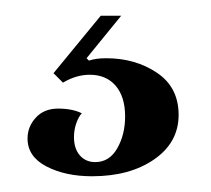

<svg xmlns="http://www.w3.org/2000/svg" viewBox="-20 -32 268 244"><path d="M115 42Q152 42 179.5 60.5Q207 79 207 114Q207 149 176 170.5Q145 192 97 192Q63 192 39 179.5Q15 167 15 144Q15 129 25.5 117.5Q36 106 54 106Q72 106 84 112Q80 116 77 124.5Q74 133 74 142Q74 157 81.5 165.5Q89 174 101 174Q119 174 129 156.5Q139 139 139 116Q139 91 127 77Q115 63 94 63Q77 63 60 73L48 61L108 -12H134L90 42L93 45Q102 42 115 42Z"/></svg>

Font: Katibeh
Style: Regular
Weight: 400
Designer: Arabic design by Kourosh Beigpour, Latin design by Eduardo Tunni, engineering by Lasse Fister
Version: Version 1.0010g